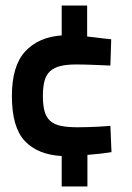

<svg xmlns="http://www.w3.org/2000/svg" viewBox="-20 -596 477 694"><path d="M203 -32Q116 -37 69.5 -86.5Q23 -136 23 -249Q23 -358 71 -410Q119 -462 203 -468V-576H295V-464Q311 -462 326 -460.5Q341 -459 354 -457Q368 -455 382 -454L379 -359Q355 -360 332 -361Q312 -362 291 -362.5Q270 -363 256 -363Q222 -363 199 -357.5Q176 -352 161.5 -339Q147 -326 141 -304Q135 -282 135 -249Q135 -216 141 -194Q147 -172 161.5 -159Q176 -146 200 -141Q224 -136 260 -136Q274 -136 294.5 -136.5Q315 -137 334 -138Q356 -139 379 -141L383 -46Q369 -44 354 -42Q341 -40 326 -39Q311 -38 296 -36V78H203Z"/></svg>

Font: Panefresco 750wt
Style: Regular
Weight: 750
Foundry: Campivisivi & Chank Co
Version: Version 1.000